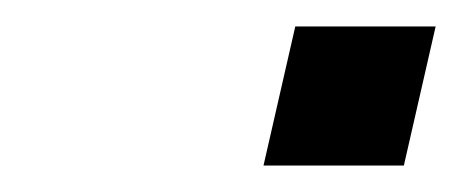

<svg xmlns="http://www.w3.org/2000/svg" viewBox="-20 -494 349 145"><path d="M179 -369 203 -474H309L285 -369Z"/></svg>

Font: Coval
Style: Italic
Weight: 400
Foundry: Context Ltd
Version: Version 001.000